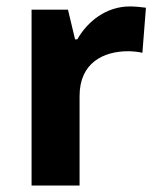

<svg xmlns="http://www.w3.org/2000/svg" viewBox="-20 -576 494 596"><path d="M383 -556C310 -556 252 -510 220 -454H213L191 -546H78V0H227V-278C227 -381 301 -417 378 -417C391 -417 412 -415 422 -412L433 -552C421 -554 398 -556 383 -556Z"/></svg>

Font: Noto Sans Bassa Vah
Style: Bold
Weight: 700
Designer: Monotype Design Team
Foundry: Monotype Imaging Inc.
Version: Version 2.002